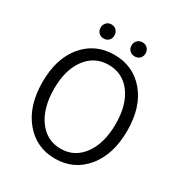

<svg xmlns="http://www.w3.org/2000/svg" viewBox="-207 -1052 1150 1215"><g transform="rotate(30 368.0 -444.5)"><path d="M368.2 12.7Q231.4 12.7 145 -91.3Q58.6 -195.3 58.6 -369.1Q58.6 -542 144.5 -643.6Q230.5 -745.1 368.2 -745.1Q505.9 -745.1 591.8 -643.6Q677.7 -542 677.7 -369.1Q677.7 -195.3 591.8 -91.3Q505.9 12.7 368.2 12.7ZM592.8 -369.1Q592.8 -508.8 531.7 -590.3Q470.7 -671.9 368.2 -671.9Q266.6 -671.9 205.1 -589.8Q143.6 -507.8 143.6 -369.1Q143.6 -228.5 205.1 -144Q266.6 -59.6 368.2 -59.6Q469.7 -59.6 531.2 -144Q592.8 -228.5 592.8 -369.1ZM255.9 -902.3Q277.3 -902.3 291.5 -887.7Q305.7 -873 305.7 -850.6Q305.7 -828.1 292 -814Q278.3 -799.8 255.9 -799.8Q233.4 -799.8 219.2 -814Q205.1 -828.1 205.1 -850.6Q205.1 -873 219.2 -887.7Q233.4 -902.3 255.9 -902.3ZM519 -814Q504.9 -799.8 482.4 -799.8Q460 -799.8 445.3 -814Q430.7 -828.1 430.7 -850.6Q430.7 -873 445.3 -887.7Q460 -902.3 482.4 -902.3Q504.9 -902.3 519 -887.7Q533.2 -873 533.2 -850.6Q533.2 -828.1 519 -814Z"/></g></svg>

Font: Gen Shin Gothic Normal
Style: Regular
Weight: 300
Designer: [Source Han Sans]
Ryoko NISHIZUKA  (kana & ideographs); Paul D. Hunt (Latin, Greek & Cyrillic); Wenlong ZHANG  (bopomofo
Version: Version 1.002.20150607